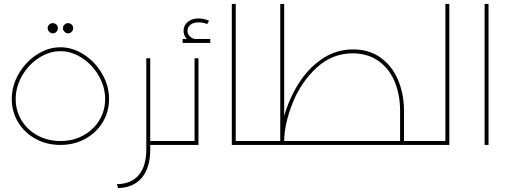

<svg xmlns="http://www.w3.org/2000/svg" viewBox="-20 -739 2601 979"><path d="M40 -234Q40 -302 75.5 -363Q111 -424 168.5 -461Q226 -498 288 -498Q350 -498 407.5 -461Q465 -424 500.5 -363Q536 -302 536 -234Q536 -169 503.5 -115.5Q471 -62 414.5 -31Q358 0 288 0Q218 0 161.5 -31Q105 -62 72.5 -115.5Q40 -169 40 -234ZM516 -234Q516 -296 483.5 -352.5Q451 -409 398 -443.5Q345 -478 288 -478Q231 -478 178 -443.5Q125 -409 92.5 -352.5Q60 -296 60 -234Q60 -174 90 -125Q120 -76 172 -48Q224 -20 288 -20Q352 -20 404 -48Q456 -76 486 -125Q516 -174 516 -234ZM301 -595Q301 -606 309 -613.5Q317 -621 327 -621Q338 -621 345.5 -613.5Q353 -606 353 -595Q353 -585 345.5 -577Q338 -569 327 -569Q317 -569 309 -577Q301 -585 301 -595ZM223 -595Q223 -606 231 -613.5Q239 -621 249 -621Q260 -621 267.5 -613.5Q275 -606 275 -595Q275 -585 267.5 -577Q260 -569 249 -569Q239 -569 231 -577Q223 -585 223 -595Z M854 -10Q854 -5 850.5 -2.5Q847 0 834 0H746V23Q746 116 703.5 167Q661 218 582 220L576 200Q649 199 687.5 153.5Q726 108 726 23V-442H746V-20H834Q847 -20 850.5 -17.5Q854 -15 854 -10Z M992 -442V0H834Q821 0 817.5 -2.5Q814 -5 814 -10Q814 -15 817.5 -17.5Q821 -20 834 -20H972V-442ZM1052 -540V-520H911V-540H933Q916 -557 916 -582Q916 -610 937.5 -627.5Q959 -645 992 -645Q1006 -645 1021.5 -641.5Q1037 -638 1046 -633L1036 -616Q1029 -620 1016.5 -622.5Q1004 -625 992 -625Q967 -625 951.5 -613Q936 -601 936 -582Q936 -566 947 -554.5Q958 -543 975 -540Z M1291 -10Q1291 -5 1287.5 -2.5Q1284 0 1271 0H1162V-719H1182V-20H1271Q1284 -20 1287.5 -17.5Q1291 -15 1291 -10Z M2177 -10Q2177 -5 2173.5 -2.5Q2170 0 2157 0H1271Q1258 0 1254.5 -2.5Q1251 -5 1251 -10Q1251 -15 1254.5 -17.5Q1258 -20 1271 -20H1409V-719H1429V-147Q1453 -233 1501 -310.5Q1549 -388 1620.5 -437.5Q1692 -487 1781 -487Q1863 -487 1921.5 -444.5Q1980 -402 2010 -330.5Q2040 -259 2040 -173V-20H2157Q2170 -20 2173.5 -17.5Q2177 -15 2177 -10ZM2020 -20V-173Q2020 -260 1990.5 -327Q1961 -394 1906.5 -430.5Q1852 -467 1779 -467Q1673 -467 1593.5 -393Q1514 -319 1472 -213.5Q1430 -108 1429 -20Z M2271 -719V0H2157Q2144 0 2140.5 -2.5Q2137 -5 2137 -10Q2137 -15 2140.5 -17.5Q2144 -20 2157 -20H2251V-719Z M2451 -719H2471V0H2451Z"/></svg>

Font: Montserrat-Arabic Thin
Style: Regular
Weight: 250
Designer: Mohamed Gaber
Foundry: Kief Type Foundry
Version: Version 5.008